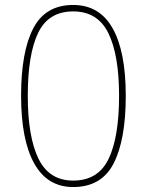

<svg xmlns="http://www.w3.org/2000/svg" viewBox="-20 -744 591 774"><path d="M275 10Q171 10 118 -85Q65 -180 65 -358Q65 -535 114 -629.5Q163 -724 275 -724Q381 -724 434 -630Q487 -536 487 -358Q487 -180 438 -85Q389 10 275 10ZM275 -16Q376 -16 418 -104Q460 -192 460 -358Q460 -522 417 -610Q374 -698 275 -698Q175 -698 133.5 -611Q92 -524 92 -358Q92 -193 135 -104.5Q178 -16 275 -16Z"/></svg>

Font: Noto Sans Bengali Thin
Style: Regular
Weight: 100
Designer: Jelle Bosma - Monotype Design Team
Foundry: Monotype Imaging Inc.
Version: Version 2.003; ttfautohint (v1.8.4.7-5d5b)